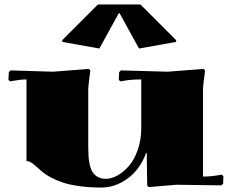

<svg xmlns="http://www.w3.org/2000/svg" viewBox="-20 -840 1060 870"><path d="M423.8 -819.8H616.2L778.8 -657.2L776.9 -649.9L609.9 -620.1L522 -779.8H518.1L430.2 -620.1L263.2 -649.9L261.2 -657.2ZM740.2 -515.1 901.9 -527.8 909.2 -521Q899.9 -446.8 899.9 -439.9V-40Q936.5 -40 967.8 -45.9L983.9 -48.8L992.2 -42L991.2 -7.8L982.9 0L779.8 -2.9L653.8 7.8L647 1Q647 -2.9 646 -71.8Q645 -140.6 645 -147H642.1Q615.2 -72.8 558.8 -31.5Q502.4 9.8 439.9 9.8Q384.3 9.8 338.1 3.2Q292 -3.4 262 -13.9Q231.9 -24.4 208.5 -37.1Q185.1 -49.8 170.2 -62.7Q155.3 -75.7 143.6 -86.2Q131.8 -96.7 121.3 -103.3Q110.8 -109.9 100.1 -109.9V-480Q73.2 -480 42 -474.1L25.9 -471.2L18.1 -478L20 -513.2L27.8 -521L220.2 -515.1L381.8 -527.8L389.2 -521Q379.9 -446.8 379.9 -439.9V-169.9Q379.9 -91.3 399.4 -60.5Q418.9 -29.8 460 -29.8Q485.4 -29.8 512.7 -45.2Q540 -60.5 564.2 -88.1Q588.4 -115.7 604.2 -160.9Q620.1 -206.1 620.1 -259.8V-480Q573.2 -480 542 -474.1L525.9 -471.2L518.1 -478L520 -513.2L527.8 -521Z"/></svg>

Font: Yokawerad
Style: Regular
Weight: 500
Designer: gluk
Foundry: gluk
Version: Version 0.79